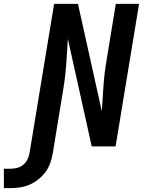

<svg xmlns="http://www.w3.org/2000/svg" viewBox="-133 -755 753 990"><path d="M-77 215H-113V115H-77Q-61 115 -44 110.5Q-27 106 -13.5 95Q0 84 8 68Q16 52 19 36L146 -735H269L392 -181Q396 -246 400.5 -311Q405 -376 416 -441L464 -735H584L463 0H340L217 -554Q213 -489 208.5 -424Q204 -359 193 -294L139 36Q135 60 126.5 84.5Q118 109 102.5 130.5Q87 152 66 169Q45 186 21 196.5Q-3 207 -28 211Q-53 215 -77 215Z"/></svg>

Font: Iosevka SS04 Extended
Style: Bold Italic
Weight: 700
Width: 7
Italic angle: -9°
Monospace: yes
Designer: Belleve Invis
Foundry: Belleve Invis
Version: Version 19.0.0; ttfautohint (v1.8.4)